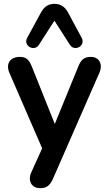

<svg xmlns="http://www.w3.org/2000/svg" viewBox="-20 -794 566 1002"><path d="M335 -729C319 -759 295 -774 264 -774C233 -774 210 -759 194 -729L122 -597C99 -555 159 -522 183 -560L264 -686L345 -560C369 -522 429 -555 406 -597ZM189 188C221 188 239 177 256 140L499 -415C518 -458 498 -497 455 -497C421 -497 404 -485 389 -448L266 -147L146 -447C131 -485 114 -497 84 -497C29 -497 10 -458 29 -414L200 -20L143 106C124 149 144 188 189 188Z"/></svg>

Font: Nunito
Style: Bold
Weight: 700
Designer: Vernon Adams
Foundry: Vernon Adams
Version: Version 3.602